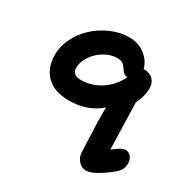

<svg xmlns="http://www.w3.org/2000/svg" viewBox="-166 -663 1011 1032"><g transform="rotate(30 339.5 -146.5)"><path d="M501 222.2Q473.1 222.2 453.6 199.2Q434.1 176.3 433.1 148.9Q432.1 116.2 429.4 57.1Q426.8 -2 425.8 -40.5Q424.8 -79.1 425.8 -126Q349.1 -58.1 232.9 -58.1Q142.1 -58.1 94 -106Q45.9 -153.8 45.9 -235.8Q45.9 -287.6 71.8 -339.1Q97.7 -390.6 139.2 -429Q180.7 -467.3 235.8 -491.2Q291 -515.1 346.2 -515.1Q404.3 -515.1 445.6 -482.9Q486.8 -450.7 498 -404.8L501 -405.8Q535.6 -405.8 556.4 -385.7Q577.1 -365.7 577.1 -333Q577.1 -281.7 550.8 -229Q551.3 -190.9 559.1 59.1Q590.3 35.2 604.7 27.1Q619.1 19 632.8 19Q652.3 19 665.8 35.6Q679.2 52.2 679.2 75.2Q679.2 97.7 670.9 113.5Q662.6 129.4 645 144Q609.4 174.3 568.8 198.2Q528.3 222.2 501 222.2ZM180.2 -231Q180.2 -186 233.9 -186Q300.3 -186 356.4 -222.7Q412.6 -259.3 443.8 -323.2Q420.9 -324.7 405.8 -349.1Q393.1 -369.6 380.4 -377.9Q367.7 -386.2 346.2 -386.2Q306.2 -386.2 267.3 -363Q228.5 -339.8 204.3 -303.5Q180.2 -267.1 180.2 -231Z"/></g></svg>

Font: Shantell Sans Irregular Bouncy
Style: Regular
Weight: 600
Designer: Stephen Nixon, Anya Danilova, Shantell Martin
Foundry: Arrow Type
Version: Version 1.006;[9816181b4]